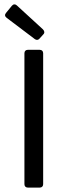

<svg xmlns="http://www.w3.org/2000/svg" viewBox="-20 -851 306 871"><path d="M9.8 -770.5 137.7 -673.8C145.5 -668 153.3 -668.9 159.2 -675.8L176.8 -695.3C183.6 -702.1 181.6 -710.9 174.8 -717.8L56.6 -826.2C49.8 -833 41 -833 34.2 -825.2L7.8 -793C1 -785.2 1 -777.3 9.8 -770.5ZM90.8 -609.4V-15.6C90.8 -5.9 96.7 0 106.4 0H160.2C169.9 0 175.8 -5.9 175.8 -15.6V-609.4C175.8 -619.1 169.9 -625 160.2 -625H106.4C96.7 -625 90.8 -619.1 90.8 -609.4Z"/></svg>

Font: Ed Sans Neue
Style: Regular
Weight: 400
Designer: Stephen Hutchings
Version: Version 1.004;PS 001.004;hotconv 1.0.88;makeotf.lib2.5.64775